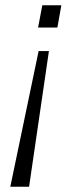

<svg xmlns="http://www.w3.org/2000/svg" viewBox="-20 -546 296 726"><path d="M19 160 126 -353H165L90 160ZM124 -442 140 -526H212L197 -442Z"/></svg>

Font: Archivo SemiBold ExtraLight
Style: Italic
Weight: 250
Italic angle: -10°
Version: Version 2.001